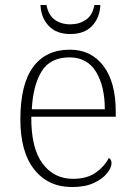

<svg xmlns="http://www.w3.org/2000/svg" viewBox="-20 -743 539 773"><path d="M270 10Q174 10 118 -60.5Q62 -131 62 -262Q62 -404 113.5 -473.5Q165 -543 261 -543Q347 -543 396.5 -477.5Q446 -412 446 -294V-273H106Q105 -147 151 -85Q197 -23 274 -23Q330 -23 365.5 -48Q401 -73 418 -107Q429 -101 429 -86Q429 -68 411 -45.5Q393 -23 358 -6.5Q323 10 270 10ZM402 -303Q402 -396 366.5 -454Q331 -512 260 -512Q182 -512 147.5 -455.5Q113 -399 108 -303ZM263 -606Q207 -606 176 -639Q145 -672 143 -723H167Q175 -682 200.5 -663.5Q226 -645 263 -645Q299 -645 326 -663.5Q353 -682 360 -723H384Q382 -672 351 -639Q320 -606 263 -606Z"/></svg>

Font: Noto Serif ExtraLight
Style: Regular
Weight: 200
Designer: Monotype Design Team
Foundry: Monotype Imaging Inc.
Version: Version 2.015; ttfautohint (v1.8.4.7-5d5b)